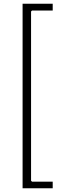

<svg xmlns="http://www.w3.org/2000/svg" viewBox="-20 -750 330 1020"><path d="M260 -694H150L145 -689V210L150 215H260V250H100V-730H260Z"/></svg>

Font: Brygada 1918
Style: Regular
Weight: 400
Designer: Mateusz Machalski | Borys Kosmynka | Przemek Hoffer
Foundry: NIEPODLEGLA 2018
Version: Version 3.006